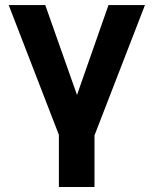

<svg xmlns="http://www.w3.org/2000/svg" viewBox="-20 -536 605 756"><path d="M211.9 -4.9 14.2 -516.1H158.2L283.2 -162.1L407.2 -516.1H550.8L352.1 -2.9V200.2H211.9Z"/></svg>

Font: LT Superior
Style: Bold
Weight: 400
Designer: Daniel Lyons
Foundry: LyonsType
Version: Version 1.000